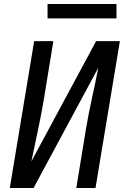

<svg xmlns="http://www.w3.org/2000/svg" viewBox="-20 -941 640 961"><path d="M29 0 151 -735H247L199 -441Q186 -364 169.5 -287Q153 -210 137 -133L461 -735H580L458 0H362L410 -294Q423 -371 440 -448Q457 -525 472 -602L148 0ZM218 -849V-921H563V-849Z"/></svg>

Font: Iosevka SS04 Medium Extended
Style: Italic
Weight: 500
Width: 7
Italic angle: -9°
Monospace: yes
Designer: Belleve Invis
Foundry: Belleve Invis
Version: Version 19.0.0; ttfautohint (v1.8.4)